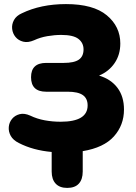

<svg xmlns="http://www.w3.org/2000/svg" viewBox="-20 -736 668 940"><path d="M309 184Q272 184 252.5 163Q233 142 233 104V8Q142 0 72 -36Q44 -50 32.5 -71Q21 -92 23 -114.5Q25 -137 39 -154Q53 -171 76 -177Q99 -183 128 -170Q161 -154 199 -147Q237 -140 277 -140Q409 -140 409 -220Q409 -254 385.5 -270.5Q362 -287 311 -287H206Q132 -287 132 -358Q132 -428 206 -428H292Q343 -428 366 -444Q389 -460 389 -494Q389 -526 364 -545.5Q339 -565 280 -565Q247 -565 212 -559Q177 -553 147 -539Q117 -526 93.5 -532Q70 -538 56 -555Q42 -572 39.5 -594.5Q37 -617 48.5 -638Q60 -659 87 -671Q180 -716 303 -716Q437 -716 503 -661Q569 -606 569 -523Q569 -468 541 -427Q513 -386 465 -366Q524 -348 555.5 -305.5Q587 -263 587 -200Q587 -123 537.5 -68Q488 -13 385 4V104Q385 142 366 163Q347 184 309 184Z"/></svg>

Font: Chiron GoRound TC H
Style: Regular
Weight: 900
Designer: Ryoko NISHIZUKA 西塚涼子 (kana, bopomofo & ideographs); Paul D. Hunt (Latin, Greek & Cyrillic); Sandoll Communications 산돌커뮤니
Foundry: Adobe
Version: Version 1.000;hotconv 1.1.1;makeotfexe 2.6.0